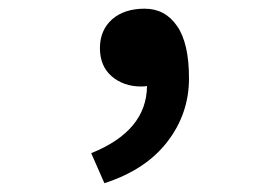

<svg xmlns="http://www.w3.org/2000/svg" viewBox="-20 -205 640 440"><path d="M303.2 -6.8Q263.2 -6.8 235.8 -30.3Q209 -53.7 209 -94.7Q209 -135.7 236.8 -160.6Q264.6 -185.1 311.5 -185.1Q358.4 -185.1 385.7 -145.5Q413.1 -106.4 413.1 -25.4Q413.1 55.7 363.3 120.1Q313.5 184.6 219.2 214.8L189 146Q315.9 95.2 316.9 -7.8Q312 -6.8 303.2 -6.8Z"/></svg>

Font: SourceCodePro-Semibold
Style: Regular
Weight: 600
Monospace: yes
Designer: Paul D. Hunt
Foundry: Adobe Systems Incorporated
Version: Version 1.009;PS 1.000;hotconv 1.0.70;makeotf.lib2.5.5900